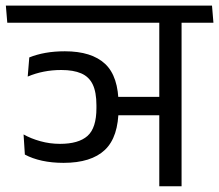

<svg xmlns="http://www.w3.org/2000/svg" viewBox="-40 -652 766 672"><path d="M-14.5 -572.5H667.5L662 -632.5H-19.5ZM62.5 -451 57 -384Q84 -395.5 113.2 -401.2Q142.5 -407 174.5 -407Q217 -407 244.2 -395.2Q271.5 -383.5 284.5 -356.5Q297.5 -329.5 297.5 -283.5V-273.5Q297.5 -204 266.2 -176.2Q235 -148.5 170 -148.5Q134.5 -148.5 101.2 -157.8Q68 -167 42.5 -181.5L47 -111Q73 -97 107.2 -89.5Q141.5 -82 182.5 -82Q279 -82 327 -127.2Q375 -172.5 375 -273V-285Q375 -384.5 327.8 -428.5Q280.5 -472.5 187 -472.5Q150.5 -472.5 119.5 -467Q88.5 -461.5 62.5 -451ZM357 -313V-248.5H535V-313ZM595.5 -593.5H517.5V0H595.5ZM466.5 -572.5H707L702 -632.5H461Z"/></svg>

Font: Anek Devanagari Medium
Style: Regular
Weight: 400
Version: Version 1.003